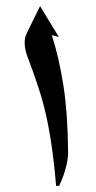

<svg xmlns="http://www.w3.org/2000/svg" viewBox="-20 -603 311 623"><path d="M186 -324Q200 -233 201 -111Q201 -87 194.5 -62Q188 -37 181 -20.5Q174 -4 172 0H162Q149 -157 122 -260Q111 -304 84 -379L68 -422Q60 -445 60 -464Q60 -477 63 -485.5Q66 -494 73 -508L110 -583L171 -483L148 -489Q171 -419 186 -324Z"/></svg>

Font: Katibeh
Style: Regular
Weight: 400
Designer: Arabic design by Kourosh Beigpour, Latin design by Eduardo Tunni, engineering by Lasse Fister
Version: Version 1.000